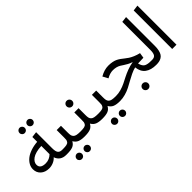

<svg xmlns="http://www.w3.org/2000/svg" viewBox="31 -1619 2665 2665"><g transform="rotate(-45 1363.5 -286.0)"><path d="M300.8 -621.1Q279.8 -621.1 264.4 -636.2Q249 -651.4 249 -672.9Q249 -694.3 264.4 -709.7Q279.8 -725.1 300.8 -725.1Q322.3 -725.1 337.6 -709.7Q353 -694.3 353 -672.9Q353 -651.4 337.6 -636.2Q322.3 -621.1 300.8 -621.1ZM456.1 -621.1Q434.6 -621.1 419.2 -636.2Q403.8 -651.4 403.8 -672.9Q403.8 -694.3 419.2 -709.7Q434.6 -725.1 456.1 -725.1Q477.1 -725.1 492.4 -709.7Q507.8 -694.3 507.8 -672.9Q507.8 -651.4 492.4 -636.2Q477.1 -621.1 456.1 -621.1ZM521 -89.8 533.2 -43.9 513.2 0H494.1Q383.3 0 347.2 -100.1Q320.8 -69.3 279.8 -51.8Q238.8 -34.2 195.8 -34.2Q119.1 -34.2 72 -76.4Q24.9 -118.7 24.9 -187Q24.9 -228.5 45.9 -266.8Q66.9 -305.2 105.7 -336.2Q144.5 -367.2 204.3 -387.9Q264.2 -408.7 336.9 -414.1V-508.8L420.9 -519V-202.1Q420.9 -138.2 440.9 -114Q460.9 -89.8 502 -89.8ZM210 -118.2Q248 -118.2 281 -133.1Q314 -147.9 336.9 -171.9V-333Q277.8 -331.1 231.9 -318.4Q186 -305.7 158.9 -286.4Q131.8 -267.1 117.9 -244.1Q104 -221.2 104 -195.8Q104 -118.2 210 -118.2Z M866.7 -89.8 878.9 -44.9 858.9 0Q791 0 752 -15.9Q712.9 -31.7 687.5 -75.2Q664.1 -31.7 625 -15.9Q585.9 0 512.7 0L492.7 -44.9L521.5 -89.8Q566.4 -89.8 592 -95.5Q617.7 -101.1 628.7 -117.9Q639.6 -134.8 641.6 -149.2Q643.6 -163.6 643.6 -196.8Q643.6 -202.1 643.6 -205.1V-337.9H727.5V-205.1Q727.5 -170.9 731.4 -151.9Q735.4 -132.8 749.5 -117.2Q763.7 -101.6 791.5 -95.7Q819.3 -89.8 866.7 -89.8ZM607.9 90.8Q629.4 90.8 644.5 106.2Q659.7 121.6 659.7 143.1Q659.7 164.6 644.5 179.7Q629.4 194.8 607.9 194.8Q586.9 194.8 571.3 179.7Q555.7 164.6 555.7 143.1Q555.7 121.6 571.3 106.2Q586.9 90.8 607.9 90.8ZM762.7 90.8Q783.7 90.8 799.1 106.2Q814.5 121.6 814.5 143.1Q814.5 164.6 799.1 179.7Q783.7 194.8 762.7 194.8Q741.2 194.8 726.1 179.7Q710.9 164.6 710.9 143.1Q710.9 121.6 726.1 106.2Q741.2 90.8 762.7 90.8Z M1067.4 -434.1Q1051.3 -418 1028.3 -418Q1005.4 -418 989.5 -434.1Q973.6 -450.2 973.6 -473.1Q973.6 -496.1 989.5 -512Q1005.4 -527.8 1028.3 -527.8Q1051.3 -527.8 1067.4 -512Q1083.5 -496.1 1083.5 -473.1Q1083.5 -450.2 1067.4 -434.1ZM1212.4 -89.8 1224.6 -44.9 1204.6 0Q1136.7 0 1097.7 -15.9Q1058.6 -31.7 1033.2 -75.2Q1009.8 -31.7 970.7 -15.9Q931.6 0 858.4 0L838.4 -44.9L867.2 -89.8Q912.1 -89.8 937.7 -95.5Q963.4 -101.1 974.4 -117.9Q985.4 -134.8 987.3 -149.2Q989.3 -163.6 989.3 -196.8Q989.3 -202.1 989.3 -205.1V-337.9H1073.2V-205.1Q1073.2 -170.9 1077.1 -151.9Q1081.1 -132.8 1095.2 -117.2Q1109.4 -101.6 1137.2 -95.7Q1165 -89.8 1212.4 -89.8Z M1558.1 -89.8 1570.3 -44.9 1550.3 0Q1482.4 0 1443.4 -15.9Q1404.3 -31.7 1378.9 -75.2Q1355.5 -31.7 1316.4 -15.9Q1277.3 0 1204.1 0L1184.1 -44.9L1212.9 -89.8Q1257.8 -89.8 1283.4 -95.5Q1309.1 -101.1 1320.1 -117.9Q1331.1 -134.8 1333 -149.2Q1335 -163.6 1335 -196.8Q1335 -202.1 1335 -205.1V-337.9H1418.9V-205.1Q1418.9 -170.9 1422.9 -151.9Q1426.8 -132.8 1440.9 -117.2Q1455.1 -101.6 1482.9 -95.7Q1510.7 -89.8 1558.1 -89.8ZM1299.3 90.8Q1320.8 90.8 1335.9 106.2Q1351.1 121.6 1351.1 143.1Q1351.1 164.6 1335.9 179.7Q1320.8 194.8 1299.3 194.8Q1278.3 194.8 1262.7 179.7Q1247.1 164.6 1247.1 143.1Q1247.1 121.6 1262.7 106.2Q1278.3 90.8 1299.3 90.8ZM1454.1 90.8Q1475.1 90.8 1490.5 106.2Q1505.9 121.6 1505.9 143.1Q1505.9 164.6 1490.5 179.7Q1475.1 194.8 1454.1 194.8Q1432.6 194.8 1417.5 179.7Q1402.3 164.6 1402.3 143.1Q1402.3 121.6 1417.5 106.2Q1432.6 90.8 1454.1 90.8Z M2270 -89.8 2281.7 -44.9 2261.7 0Q2159.7 0 2099.4 -44.9Q2039.1 -89.8 2028.8 -183.1Q1984.9 -172.4 1935.3 -148.7Q1885.7 -125 1843.3 -100.6Q1800.8 -76.2 1755.4 -53Q1710 -29.8 1656.7 -14.9Q1603.5 0 1549.8 0L1529.8 -44.9L1557.6 -89.8Q1609.4 -89.8 1659.7 -104Q1710 -118.2 1753.9 -139.9Q1797.9 -161.6 1841.6 -184.3Q1885.3 -207 1942.1 -228.3Q1999 -249.5 2057.6 -258.8Q2022.5 -270.5 1991.5 -287.1Q1960.4 -303.7 1939.9 -318.1Q1919.4 -332.5 1897.2 -345.7Q1875 -358.9 1846.2 -366.5Q1817.4 -374 1780.8 -374Q1723.6 -374 1659.7 -336.9L1617.7 -415Q1701.2 -463.9 1781.7 -463.9Q1827.1 -463.9 1862.3 -456.5Q1897.5 -449.2 1922.4 -436.5Q1947.3 -423.8 1968.8 -408.2Q1990.2 -392.6 2013.4 -374Q2036.6 -355.5 2062.5 -338.1Q2088.4 -320.8 2128.2 -303.7Q2168 -286.6 2216.8 -274.9L2204.6 -196.8L2100.6 -192.9H2095.7Q2102.1 -164.6 2112.8 -145.5Q2123.5 -126.5 2136.7 -115.5Q2149.9 -104.5 2171.9 -98.6Q2193.8 -92.8 2214.8 -91.3Q2235.8 -89.8 2270 -89.8ZM1906.7 64Q1922.9 47.9 1945.8 47.9Q1968.8 47.9 1984.9 64Q2001 80.1 2001 103Q2001 126 1984.9 142.1Q1968.8 158.2 1945.8 158.2Q1922.9 158.2 1906.7 142.1Q1890.6 126 1890.6 103Q1890.6 80.1 1906.7 64Z M2261.7 0 2241.7 -44.9 2269.5 -89.8Q2313.5 -89.8 2331.5 -116Q2349.6 -142.1 2349.6 -205.1V-755.9L2433.6 -766.1V-201.2Q2433.6 -152.3 2425.3 -116.2Q2417 -80.1 2402.6 -58.1Q2388.2 -36.1 2365.7 -22.9Q2343.3 -9.8 2318.6 -4.9Q2293.9 0 2261.7 0Z M2657.2 0H2573.2V-755.9L2657.2 -767.1Z"/></g></svg>

Font: FiraGO
Style: Regular
Weight: 400
Designer: bBox Type
Foundry: bBox Type GmbH
Version: Version 1.001;PS 001.001;hotconv 1.0.88;makeotf.lib2.5.64775